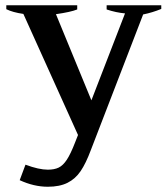

<svg xmlns="http://www.w3.org/2000/svg" viewBox="-20 -518 640 731"><path d="M594 -498V-484Q560 -470 525 -463L326 53Q307 104 287 133.5Q267 163 237 178Q207 193 162 193Q109 193 55 168L77 109Q128 128 162 128Q187 128 203.5 120Q220 112 234.5 90Q249 68 266 24L277 -4L69 -465Q28 -471 4 -483V-498H274V-482Q249 -472 193 -464L328 -136L456 -467Q422 -470 386 -482V-498Z"/></svg>

Font: Trirong SemiBold
Style: Regular
Weight: 600
Designer: Katatrad Team
Foundry: CadsonDemak
Version: Version 1.001